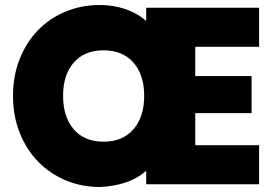

<svg xmlns="http://www.w3.org/2000/svg" viewBox="-20 -736 1096 767"><path d="M760 -549V-432H985V-284H760V-156H1015V0H564V-54Q528 -22 480 -6.5Q432 9 379 11Q305 11 241.5 -16Q178 -43 131.5 -91Q85 -139 58.5 -206Q32 -273 32 -353Q32 -433 58.5 -500Q85 -567 131.5 -615Q178 -663 241.5 -689.5Q305 -716 379 -716Q432 -716 480 -700Q528 -684 564 -652V-705H1015V-549ZM394 -535Q317 -535 274.5 -486Q232 -437 232 -353Q232 -269 274.5 -219.5Q317 -170 394 -170Q470 -170 513 -219.5Q556 -269 556 -353Q556 -437 513 -486Q470 -535 394 -535Z"/></svg>

Font: SVN-Poppins ExtraBold
Style: Regular
Weight: 800
Designer: Ninad Kale (Devanagari), Jonny Pinhorn (Latin)
Foundry: Indian Type Foundry
Version: Version 3.002 2017; ttfautohint (v1.8.3)